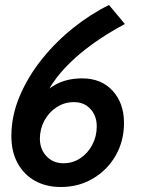

<svg xmlns="http://www.w3.org/2000/svg" viewBox="-20 -734 580 768"><path d="M223.5 14Q164 14 119.5 -11Q75 -36 50.2 -81.8Q25.5 -127.5 25.5 -189.5Q25.5 -271 58.8 -349.5Q92 -428 148 -497.8Q204 -567.5 273.8 -623Q343.5 -678.5 416 -714L479.5 -638Q447 -621 406 -595.5Q365 -570 322.2 -537Q279.5 -504 241.5 -464Q203.5 -424 176.2 -378Q149 -332 139.5 -280.5L120 -321Q151.5 -366 198 -393.2Q244.5 -420.5 309 -420.5Q385 -420.5 430.5 -371Q476 -321.5 476 -242Q476 -170 442.8 -112Q409.5 -54 352.2 -20Q295 14 223.5 14ZM233.5 -81Q271 -81 301.2 -101Q331.5 -121 349.2 -154.8Q367 -188.5 367 -228.5Q367 -270.5 341.8 -298Q316.5 -325.5 276 -325.5Q237.5 -325.5 206.5 -305.2Q175.5 -285 157.5 -251.5Q139.5 -218 139.5 -178.5Q140 -136 166.5 -108.5Q193 -81 233.5 -81Z"/></svg>

Font: Cabin SemiCondensedSemiBold
Style: Italic
Weight: 600
Width: 4
Italic angle: -10°
Designer: Pablo Impallari
Foundry: Pablo Impallari. http://www.impallari.com Igino Marini. http://www.ikern.com
Version: Version 3.001